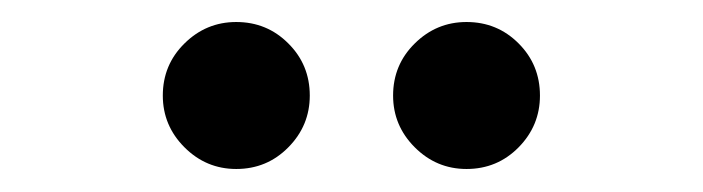

<svg xmlns="http://www.w3.org/2000/svg" viewBox="-20 -755 626 171"><path d="M190.4 -604.5Q163.6 -604.5 144.3 -623.8Q125 -643.1 125 -669.9Q125 -697.3 144.3 -716.3Q163.6 -735.4 190.4 -735.4Q217.8 -735.4 236.8 -716.3Q255.9 -697.3 255.9 -669.9Q255.9 -643.1 236.8 -623.8Q217.8 -604.5 190.4 -604.5ZM395.5 -604.5Q368.7 -604.5 349.4 -623.8Q330.1 -643.1 330.1 -669.9Q330.1 -697.3 349.4 -716.3Q368.7 -735.4 395.5 -735.4Q422.9 -735.4 441.9 -716.3Q460.9 -697.3 460.9 -669.9Q460.9 -643.1 441.9 -623.8Q422.9 -604.5 395.5 -604.5Z"/></svg>

Font: CaskaydiaCove NFP
Style: Regular
Weight: 400
Designer: Aaron Bell
Foundry: Saja Typeworks
Version: Version 2111.001; VTT 6.35;Nerd Fonts 3.1.1